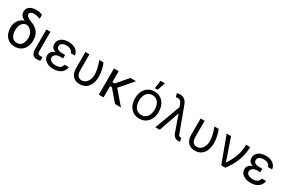

<svg xmlns="http://www.w3.org/2000/svg" viewBox="142 -2112 5172 3462"><g transform="rotate(30 2728.0 -381.0)"><path d="M93.8 -621.4Q93.8 -653.1 106.5 -678.6Q119.3 -704.2 143.3 -722.5Q167.3 -740.8 201.7 -750.7Q236.2 -760.7 279.8 -760.7Q299 -760.7 315.9 -759.1Q332.7 -757.5 348.5 -754.3Q364.3 -751.1 380 -746.3Q395.6 -741.5 411.9 -735.1V-651.3Q401.3 -655.5 386.4 -660.5Q371.4 -665.5 354 -669.7Q336.6 -674 318 -676.8Q299.4 -679.7 281.2 -679.7Q259.9 -679.7 243.6 -675.4Q227.3 -671.2 216.1 -663.5Q204.9 -655.9 199 -645.2Q193.2 -634.6 193.2 -622.2Q193.2 -612.6 197.4 -601.7Q201.7 -590.9 213.6 -579.4Q225.5 -567.8 246.6 -555.8Q267.8 -543.7 301.1 -531.2Q355.1 -512.1 394 -485.4Q432.9 -458.8 457.9 -424.7Q483 -390.6 495 -349.1Q507.1 -307.5 507.1 -258.5V-248.6Q507.1 -193.9 491.1 -146.5Q475.1 -99.1 444.8 -64.5Q414.4 -29.8 370.6 -9.9Q326.7 9.9 271.3 9.9Q214.8 9.9 170.8 -9.9Q126.8 -29.8 96.4 -64.5Q66.1 -99.1 50.1 -146.5Q34.1 -193.9 34.1 -248.6V-258.5Q34.1 -301.1 46.7 -338.8Q59.3 -376.4 81.1 -406.1Q103 -435.7 131.9 -456.1Q160.9 -476.6 193.2 -484.4V-487.2Q170.5 -496.4 152 -509.6Q133.5 -522.7 120.6 -539.8Q107.6 -556.8 100.7 -577.2Q93.8 -597.7 93.8 -621.4ZM132.1 -248.6Q132.1 -212 140.3 -179.2Q148.4 -146.3 165.5 -121.6Q182.5 -96.9 208.8 -82.6Q235.1 -68.2 271.3 -68.2Q307.2 -68.2 333.1 -82.6Q359 -96.9 375.9 -121.6Q392.8 -146.3 400.9 -179.2Q409.1 -212 409.1 -248.6V-258.5Q409.1 -288.4 399.3 -318.4Q389.6 -348.4 371.6 -373.6Q353.7 -398.8 328.3 -417.1Q302.9 -435.4 271.3 -441.8Q235.1 -441.8 208.8 -426.8Q182.5 -411.9 165.5 -386.9Q148.4 -361.9 140.3 -328.7Q132.1 -295.5 132.1 -258.5Z M697.4 -545.5V-134.9Q697.4 -115.8 702.9 -104Q708.5 -92.3 717.5 -85.9Q726.6 -79.5 737.7 -77.4Q748.9 -75.3 759.9 -75.3Q765.3 -75.3 771.3 -76Q777.3 -76.7 783.2 -77.8Q789.1 -78.8 793.9 -80.1Q798.7 -81.3 801.1 -82.4V-2.8Q790.5 0.4 773.1 3.7Q755.7 7.1 730.1 7.1Q705.3 7.1 683.8 -0.4Q662.3 -7.8 646.8 -24.5Q631.4 -41.2 622.5 -68.4Q613.6 -95.5 613.6 -134.9V-545.5Z M1134.9 -244.3H1069.6Q1040.8 -244.3 1017.8 -237.2Q994.7 -230.1 978.3 -217.5Q962 -204.9 953.3 -188Q944.6 -171.2 944.6 -152Q944.6 -132.8 954.4 -117.2Q964.1 -101.6 981.9 -90.4Q999.6 -79.2 1024.9 -73Q1050.1 -66.8 1081 -66.8Q1140.6 -66.8 1172.9 -89.5Q1205.3 -112.2 1215.9 -159.1H1304Q1299.4 -120.7 1281.4 -89.5Q1263.5 -58.2 1234.2 -36Q1204.9 -13.8 1165.1 -2Q1125.4 9.9 1076.7 9.9Q1029.1 9.9 988.8 -1.4Q948.5 -12.8 919 -33.6Q889.6 -54.3 873 -83.3Q856.5 -112.2 856.5 -147.7Q856.5 -164.4 861.2 -182.7Q865.8 -201 877.7 -218Q889.6 -235.1 910.5 -249.5Q931.5 -263.8 963.8 -272.7Q933.6 -281.2 914.6 -294.7Q895.6 -308.2 884.9 -324.2Q874.3 -340.2 870.4 -357.8Q866.5 -375.4 866.5 -392Q866.5 -430 881.6 -459.7Q896.7 -489.3 924.2 -510.1Q951.7 -530.9 990.2 -541.7Q1028.8 -552.6 1075.3 -552.6Q1121.8 -552.6 1160 -541.7Q1198.2 -530.9 1226.2 -510.7Q1254.3 -490.4 1271.5 -461.1Q1288.7 -431.8 1294 -394.9H1206Q1201.7 -413.4 1190.9 -428.6Q1180 -443.9 1163.5 -454.7Q1147 -465.6 1124.8 -471.4Q1102.6 -477.3 1075.3 -477.3Q1047.2 -477.3 1024.3 -471.1Q1001.4 -464.8 985.3 -453.7Q969.1 -442.5 960.4 -426.7Q951.7 -410.9 951.7 -392Q951.7 -358 981 -337.4Q1010.3 -316.8 1069.6 -316.8H1134.9V-284.1Z M1509.9 -545.5V-210.2Q1509.9 -170.5 1519.4 -142.9Q1528.8 -115.4 1544.2 -98.5Q1559.7 -81.7 1579.5 -74.2Q1599.4 -66.8 1620.7 -66.8Q1654.8 -66.8 1683.2 -83.1Q1711.6 -99.4 1732.2 -127.7Q1752.8 -155.9 1764.2 -194.4Q1775.6 -233 1775.6 -277Q1775.2 -307.5 1769.9 -341.8Q1764.6 -376.1 1756 -411.2Q1747.5 -446.4 1736.5 -480.8Q1725.5 -515.3 1713.1 -545.5H1801.1Q1812.5 -523.1 1822.6 -491.7Q1832.7 -460.2 1840.7 -424.5Q1848.7 -388.8 1853.3 -350.9Q1858 -312.9 1858 -277Q1858 -239.7 1852.1 -204Q1846.2 -168.3 1833.8 -136.4Q1821.4 -104.4 1802.6 -77.6Q1783.7 -50.8 1757.6 -31.2Q1731.5 -11.7 1698.2 -0.9Q1664.8 9.9 1623.6 9.9Q1579.9 9.9 1543.7 -3.2Q1507.5 -16.3 1481.4 -43.5Q1455.3 -70.7 1440.7 -112.4Q1426.1 -154.1 1426.1 -211.6V-545.5Z M2117.9 -317.5H2166.9L2361.5 -545.5H2479.4L2245 -273.1L2480.1 0H2356.5L2156.6 -233.7H2117.9V0H2019.9V-545.5H2117.9Z M2863.6 11.4Q2808.2 11.4 2762.8 -8.9Q2717.3 -29.1 2684.8 -65.9Q2652.3 -102.6 2634.4 -154.7Q2616.5 -206.7 2616.5 -269.9Q2616.5 -333.8 2634.4 -386Q2652.3 -438.2 2684.8 -475.1Q2717.3 -512.1 2762.8 -532.3Q2808.2 -552.6 2863.6 -552.6Q2919 -552.6 2964.7 -532.3Q3010.3 -512.1 3042.8 -475.1Q3075.3 -438.2 3093 -386Q3110.8 -333.8 3110.8 -269.9Q3110.8 -206.7 3093 -154.7Q3075.3 -102.6 3042.8 -65.9Q3010.3 -29.1 2964.7 -8.9Q2919 11.4 2863.6 11.4ZM2863.6 -63.9Q2905.9 -63.9 2936.6 -80.8Q2967.3 -97.7 2987.4 -125.9Q3007.5 -154.1 3017.2 -191.6Q3027 -229 3027 -269.9Q3027 -311.1 3017.2 -348.5Q3007.5 -386 2987.4 -414.6Q2967.3 -443.2 2936.6 -460.2Q2905.9 -477.3 2863.6 -477.3Q2821.7 -477.3 2790.8 -460.2Q2759.9 -443.2 2739.9 -414.6Q2719.8 -386 2710 -348.5Q2700.3 -311.1 2700.3 -269.9Q2700.3 -229 2710 -191.6Q2719.8 -154.1 2739.9 -125.9Q2759.9 -97.7 2790.8 -80.8Q2821.7 -63.9 2863.6 -63.9ZM2859.4 -772.7H2950.3L2893.5 -606.5H2835.2Z M3673.3 7.5Q3631.7 7.5 3600.9 -16.5Q3570 -40.5 3552.6 -90.9L3437.9 -419H3431.8L3286.9 0H3196L3392.8 -533.7L3375 -579.5Q3364 -608 3352.3 -625.4Q3340.6 -642.8 3325.6 -651.1Q3310.7 -659.4 3291.4 -659.6Q3272 -659.8 3245.7 -653.4L3224.4 -727.3Q3230.8 -730.1 3247.5 -733.7Q3264.2 -737.2 3285.5 -737.2Q3344.5 -737.2 3383.5 -706.9Q3422.6 -676.5 3446 -613.6L3632.1 -110.8Q3634.6 -104 3637.6 -96.6Q3640.6 -89.1 3645.2 -83.3Q3649.9 -77.4 3657 -73.5Q3664.1 -69.6 3674.7 -69.6Q3679 -69.6 3685.2 -70.3Q3691.4 -71 3694.6 -71L3713.1 2.8Q3702.8 5.3 3692.6 6.6Q3682.5 7.8 3673.3 7.5Z M3907.7 -545.5V-210.2Q3907.7 -170.5 3917.1 -142.9Q3926.5 -115.4 3941.9 -98.5Q3957.4 -81.7 3977.3 -74.2Q3997.2 -66.8 4018.5 -66.8Q4052.6 -66.8 4081 -83.1Q4109.4 -99.4 4130 -127.7Q4150.6 -155.9 4161.9 -194.4Q4173.3 -233 4173.3 -277Q4172.9 -307.5 4167.6 -341.8Q4162.3 -376.1 4153.8 -411.2Q4145.2 -446.4 4134.2 -480.8Q4123.2 -515.3 4110.8 -545.5H4198.9Q4210.2 -523.1 4220.3 -491.7Q4230.5 -460.2 4238.5 -424.5Q4246.4 -388.8 4251.1 -350.9Q4255.7 -312.9 4255.7 -277Q4255.7 -239.7 4249.8 -204Q4244 -168.3 4231.5 -136.4Q4219.1 -104.4 4200.3 -77.6Q4181.5 -50.8 4155.4 -31.2Q4129.3 -11.7 4095.9 -0.9Q4062.5 9.9 4021.3 9.9Q3977.6 9.9 3941.4 -3.2Q3905.2 -16.3 3879.1 -43.5Q3853 -70.7 3838.4 -112.4Q3823.9 -154.1 3823.9 -211.6V-545.5Z M4366.5 -545.5H4457.4L4615.1 -89.5H4620.7Q4651.3 -137.8 4674 -180Q4696.7 -222.3 4713.2 -260.7Q4729.8 -299 4740.6 -334.3Q4751.4 -369.7 4758 -404.3Q4764.6 -438.9 4767.6 -473.7Q4770.6 -508.5 4771.3 -545.5H4855.1Q4855.1 -408.4 4804.9 -270.1Q4754.6 -131.7 4653.4 0H4568.2Z M5241.5 -244.3H5176.1Q5147.4 -244.3 5124.3 -237.2Q5101.2 -230.1 5084.9 -217.5Q5068.5 -204.9 5059.8 -188Q5051.1 -171.2 5051.1 -152Q5051.1 -132.8 5060.9 -117.2Q5070.7 -101.6 5088.4 -90.4Q5106.2 -79.2 5131.4 -73Q5156.6 -66.8 5187.5 -66.8Q5247.2 -66.8 5279.5 -89.5Q5311.8 -112.2 5322.4 -159.1H5410.5Q5405.9 -120.7 5388 -89.5Q5370 -58.2 5340.7 -36Q5311.4 -13.8 5271.7 -2Q5231.9 9.9 5183.2 9.9Q5135.7 9.9 5095.3 -1.4Q5055 -12.8 5025.6 -33.6Q4996.1 -54.3 4979.6 -83.3Q4963.1 -112.2 4963.1 -147.7Q4963.1 -164.4 4967.7 -182.7Q4972.3 -201 4984.2 -218Q4996.1 -235.1 5017 -249.5Q5038 -263.8 5070.3 -272.7Q5040.1 -281.2 5021.1 -294.7Q5002.1 -308.2 4991.5 -324.2Q4980.8 -340.2 4976.9 -357.8Q4973 -375.4 4973 -392Q4973 -430 4988.1 -459.7Q5003.2 -489.3 5030.7 -510.1Q5058.2 -530.9 5096.8 -541.7Q5135.3 -552.6 5181.8 -552.6Q5228.3 -552.6 5266.5 -541.7Q5304.7 -530.9 5332.7 -510.7Q5360.8 -490.4 5378 -461.1Q5395.2 -431.8 5400.6 -394.9H5312.5Q5308.2 -413.4 5297.4 -428.6Q5286.6 -443.9 5270.1 -454.7Q5253.6 -465.6 5231.4 -471.4Q5209.2 -477.3 5181.8 -477.3Q5153.8 -477.3 5130.9 -471.1Q5108 -464.8 5091.8 -453.7Q5075.6 -442.5 5066.9 -426.7Q5058.2 -410.9 5058.2 -392Q5058.2 -358 5087.5 -337.4Q5116.8 -316.8 5176.1 -316.8H5241.5V-284.1Z"/></g></svg>

Font: Fast_Sans-Dotted
Style: Regular
Weight: 400
Version: Version 3.018